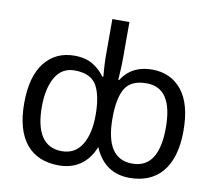

<svg xmlns="http://www.w3.org/2000/svg" viewBox="-83 -857 1079 963"><g transform="rotate(10 456.5 -375.0)"><path d="M274.9 9.8C355 9.8 420.4 -27.8 455.1 -115.2C490.2 -31.7 550.8 9.8 636.2 9.8C775.9 9.8 861.8 -83 861.8 -268.1C861.8 -359.9 843.3 -429.2 805.7 -475.6C768.1 -522 717.8 -544.9 654.8 -544.9C576.7 -544.9 527.8 -510.3 500 -464.8H495.1C496.6 -487.8 500 -529.8 500 -575.2V-759.8H413.1V-571.8C413.1 -526.9 417.5 -484.4 418.9 -466.8H413.1C397.9 -488.8 377.9 -507.8 353 -522.9C328.1 -538.1 296.4 -545.9 257.8 -545.9C195.3 -545.9 145 -522.5 107.4 -475.6C69.8 -428.2 50.8 -358.9 50.8 -267.1C50.8 -82.5 133.8 9.8 274.9 9.8ZM277.8 -63C184.6 -63 141.1 -136.7 141.1 -265.1C141.1 -328.1 152.3 -378.9 174.3 -416.5C196.3 -454.1 228.5 -473.1 272 -473.1C326.2 -473.1 363.3 -456.1 383.8 -422.4C403.8 -388.2 414.1 -337.9 414.1 -271C414.1 -207.5 402.8 -157.2 379.9 -119.6C356.9 -82 322.8 -63 277.8 -63ZM637.2 -63C542 -63 500 -136.2 500 -271C500 -339.8 510.3 -390.6 530.3 -423.3C550.3 -456.1 586.4 -472.2 639.2 -472.2C728.5 -472.2 772 -403.8 772 -269C772 -135.7 729 -63 637.2 -63Z"/></g></svg>

Font: Avrile Sans
Style: Regular
Weight: 400
Designer: Monotype Design Team, Google (font), Stefan Peev (BGR Cyrillic), Cristiano Sobral (main changes)
Foundry: The Avrile Sans Project Authors
Version: Version 3.110